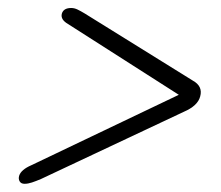

<svg xmlns="http://www.w3.org/2000/svg" viewBox="-20 -581 552 480"><path d="M134.5 -546.5Q138.5 -561 158 -561Q166 -561 173.8 -557.2Q181.5 -553.5 191.5 -547.5L462 -379.5Q487.5 -365.5 480.5 -340Q474.5 -316.5 439.5 -301.5L82.5 -133.5Q69.5 -128 59.8 -124.8Q50 -121.5 41.5 -121.5Q32.5 -121.5 29 -127.8Q25.5 -134 28 -142Q33 -157 58.5 -168L427 -344L150 -521Q131 -532 134.5 -546.5Z"/></svg>

Font: Fraunces 9pt S050 Light
Style: Italic
Weight: 300
Italic angle: -16°
Version: Version 1.000; ttfautohint (v1.8.3)